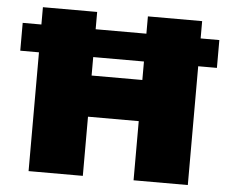

<svg xmlns="http://www.w3.org/2000/svg" viewBox="-51 -760 982 818"><g transform="rotate(5 440.5 -350.5)"><path d="M861 -627V-508H781V0H549V-253H332V0H100V-508H20V-627H100V-701H332V-627H549V-701H781V-627ZM549 -429V-508H332V-429Z"/></g></svg>

Font: MontserratBlack
Style: Regular
Weight: 900
Designer: Julieta Ulanovsky
Foundry: Julieta Ulanovsky
Version: Version 4.000